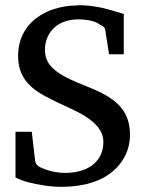

<svg xmlns="http://www.w3.org/2000/svg" viewBox="-20 -708 560 743"><path d="M281 -687C248 -687 217 -682 189 -673C113 -648 50 -590 50 -491C50 -383 130 -347 204 -311C241 -293 286 -275 319 -252C348 -232 380 -203 380 -158C380 -139 376 -122 369 -107C347 -63 298 -39 233 -39C204 -39 180 -44 160 -51C141 -58 119 -64 116 -85L103 -198H40V-21C54 -14 70 -8 88 -3C125 6 169 15 218 15C307 15 376 -8 421 -49C457 -81 483 -127 483 -188C483 -275 433 -317 374 -348C317 -377 235 -399 190 -439C169 -457 154 -479 154 -515C154 -532 157 -548 163 -562C181 -605 222 -633 283 -633C316 -633 347 -627 365 -614C369 -611 371 -610 372 -610C378 -607 386 -601 387 -594L402 -498H459V-654C406 -670 353 -688 283 -688Z"/></svg>

Font: Veleka
Style: Regular
Weight: 400
Designer: Stefan Peev, Context Ltd, 2016; SIL International, 1997-2014.
Foundry: Stefan Peev, Context Ltd, 2016
Version: Version 1.000